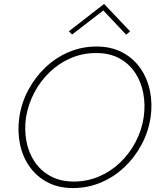

<svg xmlns="http://www.w3.org/2000/svg" viewBox="-20 -945 795 974"><path d="M112 -350Q123 -416 154 -475Q185 -534 232.5 -579.5Q280 -625 340 -650.5Q400 -676 468 -676Q536 -676 585.5 -649Q635 -622 665.5 -576Q696 -530 707 -471.5Q718 -413 709 -350Q699 -284 668 -225Q637 -166 589.5 -120.5Q542 -75 482 -49.5Q422 -24 354 -24Q287 -24 237 -51Q187 -78 156 -124Q125 -170 114 -228.5Q103 -287 112 -350ZM78 -350Q68 -280 81 -215.5Q94 -151 129.5 -100.5Q165 -50 220.5 -20.5Q276 9 350 9Q425 9 491.5 -19Q558 -47 611 -97Q664 -147 698.5 -212Q733 -277 744 -350Q754 -420 740.5 -484.5Q727 -549 691.5 -599.5Q656 -650 600 -679.5Q544 -709 470 -709Q395 -709 329 -681Q263 -653 210.5 -603Q158 -553 123.5 -488.5Q89 -424 78 -350ZM504 -892 620 -769 640 -786 508 -925 329 -786 346 -770Z"/></svg>

Font: Jost* 200 Thin Italic
Style: Italic
Weight: 200
Italic angle: -10°
Version: Version 3.200; ttfautohint (v0.97) -l 8 -r 50 -G 200 -x 14 -